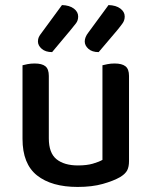

<svg xmlns="http://www.w3.org/2000/svg" viewBox="-20 -725 599 759"><path d="M69 -467Q76 -469 89 -471.5Q102 -474 117 -474Q146 -474 159.5 -463Q173 -452 173 -425V-178Q173 -120 203.5 -95.5Q234 -71 288 -71Q323 -71 347 -78Q371 -85 385 -93V-467Q393 -469 405.5 -471.5Q418 -474 433 -474Q462 -474 476 -463Q490 -452 490 -425V-88Q490 -66 483 -52Q476 -38 455 -25Q429 -10 386.5 2Q344 14 287 14Q184 14 126.5 -31.5Q69 -77 69 -176ZM225 -705Q255 -704 272 -691Q289 -678 289 -660Q289 -644 280.5 -633Q272 -622 258 -605L186 -519Q160 -519 145 -532Q130 -545 130 -561Q130 -571 133.5 -578.5Q137 -586 145 -596ZM409 -705Q439 -704 456 -691Q473 -678 473 -660Q473 -645 465 -633.5Q457 -622 443 -605L370 -519Q344 -519 329.5 -532Q315 -545 315 -561Q315 -578 329 -596Z"/></svg>

Font: Baloo Bhai 2 Medium
Style: Regular
Weight: 500
Designer: Supriya Tembe, Noopur Datye and Ek Type
Foundry: Ek Type
Version: Version 1.640;PS 1.000;hotconv 16.6.51;makeotf.lib2.5.65220;